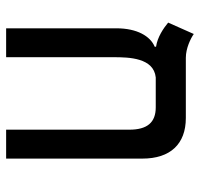

<svg xmlns="http://www.w3.org/2000/svg" viewBox="-33 -619 652 626"><g transform="rotate(90 293.0 -306.0)"><path d="M497.1 -444.3C497.1 -535.2 449.7 -585.9 364.7 -585.9H168.5C137.2 -585.9 105.5 -601.6 90.8 -611.8L53.7 -528.3C71.8 -513.2 101.1 -493.2 132.3 -488.8V-484.4C98.1 -470.2 72.3 -427.2 72.3 -359.4V0H166.5V-350.1C166.5 -400.9 168.5 -481 232.4 -487.8H330.1C378.9 -487.8 402.8 -460.4 402.8 -401.9V0H497.1Z"/></g></svg>

Font: Cascadia Code PL
Style: Regular
Weight: 400
Monospace: yes
Designer: Aaron Bell
Foundry: Saja Typeworks
Version: Version 2404.023